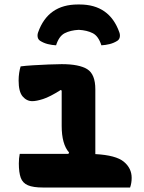

<svg xmlns="http://www.w3.org/2000/svg" viewBox="-20 -836 640 856"><path d="M331 -703Q294 -701 268.5 -688Q243 -675 230 -634Q211 -635 193 -639.5Q175 -644 159 -654Q150 -660 148 -670.5Q146 -681 150 -692Q194 -816 327 -816H335Q468 -816 512 -692Q516 -681 514 -670.5Q512 -660 503 -654Q487 -644 469 -639.5Q451 -635 432 -634Q419 -675 393.5 -688Q368 -701 331 -703ZM68 -150H285L288 -156Q255 -193 255 -275V-432L251 -435Q202 -404 172 -394.5Q142 -385 124 -385Q99 -385 81 -406Q63 -427 63 -477Q63 -494 65.5 -511Q68 -528 72 -540Q94 -543 128 -545Q162 -547 197 -548.5Q232 -550 255 -550Q333 -550 369 -527.5Q405 -505 405 -438V-149Q497 -144 532 -115Q567 -86 567 -43Q567 -20 560 0H172Q128 0 104.5 -10Q81 -20 72.5 -43.5Q64 -67 64 -107Q64 -131 68 -150Z"/></svg>

Font: Recursive Mn Csl St XBd
Style: Regular
Weight: 800
Monospace: yes
Version: Version 1.079;hotconv 1.0.112;makeotfexe 2.5.65598; ttfautoh